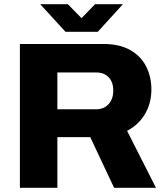

<svg xmlns="http://www.w3.org/2000/svg" viewBox="-20 -897 790 917"><path d="M75 0V-687H474Q550 -687 601 -658.5Q652 -630 677.5 -580.5Q703 -531 703 -470Q703 -404 672.5 -352.5Q642 -301 587 -272L725 0H525L411 -242H254V0ZM254 -375H439Q476 -375 498.5 -399.5Q521 -424 521 -465Q521 -492 511 -511Q501 -530 483 -540.5Q465 -551 439 -551H254ZM172 -877H304L398 -781H341L434 -877H567L447 -745H293Z"/></svg>

Font: Archivo SemiBold ExtraBold
Style: Regular
Weight: 800
Version: Version 2.001